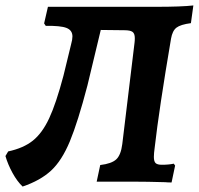

<svg xmlns="http://www.w3.org/2000/svg" viewBox="-31 -667 730 705"><path d="M679 -647 670 -582Q632 -577 617 -565.5Q602 -554 597 -525Q553 -266 537 -125Q534 -104 534 -91Q534 -74 540.5 -68Q547 -62 563 -62Q589 -62 607 -66L612 -59L599 3Q584 3 576 2Q508 0 458 0H324L337 -61Q379 -66 396 -82Q413 -98 418 -138L463 -510Q464 -517 464 -527Q464 -544 455.5 -550Q447 -556 426 -556L339 -557L290 -353Q255 -219 225.5 -148Q196 -77 156.5 -40.5Q117 -4 52 18Q32 -1 15 -32Q-2 -63 -11 -94L-1 -111Q55 -123 89.5 -150.5Q124 -178 149.5 -232.5Q175 -287 202 -389L230 -504Q235 -522 235 -533Q235 -556 213 -564.5Q191 -573 137 -572L131 -581L145 -642H543Q635 -642 679 -647Z"/></svg>

Font: Alegreya SC
Style: Bold Italic
Weight: 700
Italic angle: -7°
Designer: Juan Pablo del Peral
Foundry: Huerta Tipografica
Version: Version 2.007; ttfautohint (v1.6)